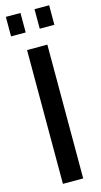

<svg xmlns="http://www.w3.org/2000/svg" viewBox="-133 -912 499 951"><g transform="rotate(-15 116.0 -436.0)"><path d="M64 0V-686H168V0ZM5 -772V-872H80V-772ZM152 -772V-872H227V-772Z"/></g></svg>

Font: Archivo Condensed Medium
Style: Regular
Weight: 500
Width: 3
Designer: Hector Gatti
Foundry: Omnibus-Type
Version: Version 2.001